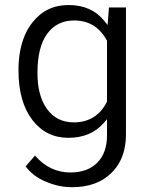

<svg xmlns="http://www.w3.org/2000/svg" viewBox="-20 -551 601 771"><path d="M54.2 -268.6Q54.2 -309.1 60.5 -344Q66.9 -378.9 79.1 -408Q91.3 -437 109.9 -460.4Q164.6 -530.8 255.4 -530.8Q302.2 -530.8 338.4 -514.4Q374.5 -498 400.4 -465.3L412.1 -450.7L413.6 -469.2L417.5 -521H485.8V-12.7Q485.8 20.5 479.2 49.1Q472.7 77.6 459.7 101.1Q446.8 124.5 427.2 143.6Q397.9 172.4 358.6 186.5Q319.3 200.7 269 200.7Q261.2 200.7 253.2 200.2Q245.1 199.7 237.3 198.7Q229.5 197.8 221.7 196.3Q213.9 194.8 206.3 192.9Q198.7 190.9 190.9 188.5Q183.1 186 175.5 183.1Q168 180.2 160.2 176.8Q110.4 154.8 83 117.2L120.6 73.7Q179.2 141.6 262.7 141.6Q331.5 141.6 370.6 102.3Q409.7 63 409.7 -7.3V-52.7V-72.3L397 -57.6Q344.7 2.4 254.4 2.4Q165 2.4 109.9 -69.3Q54.2 -142.1 54.2 -268.6ZM130.4 -258.3Q130.4 -166.5 168.5 -113.8Q207 -59.6 276.9 -59.6Q321.3 -59.6 354.7 -80.1Q388.2 -100.6 408.7 -141.1L409.7 -142.6V-144.5V-385.7V-387.7L408.7 -389.2Q365.2 -468.8 277.8 -468.8Q208 -468.8 168.9 -414.6Q130.4 -361.3 130.4 -258.3Z"/></svg>

Font: Vazir Light FD-UI
Style: Light-FD-UI
Weight: 300
Designer: Saber Rastikerdar
Foundry: Saber Rastikerdar
Version: Version 30.1.0